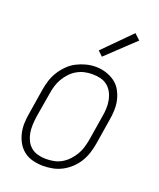

<svg xmlns="http://www.w3.org/2000/svg" viewBox="-143 -852 785 948"><g transform="rotate(20 250.0 -378.0)"><path d="M198 8Q171 8 144.5 1.5Q118 -5 97.5 -20.5Q77 -36 64 -58.5Q51 -81 45 -107Q39 -133 40 -160.5Q41 -188 46 -215L67 -345Q71 -370 79 -395Q87 -420 101 -442.5Q115 -465 134.5 -484.5Q154 -504 177.5 -516Q201 -528 226 -534.5Q251 -541 277 -541Q304 -541 330 -533Q356 -525 377 -510Q398 -495 411 -472Q424 -449 430 -423.5Q436 -398 435 -370Q434 -342 429 -315L408 -185Q404 -160 396 -135Q388 -110 374.5 -87.5Q361 -65 341 -46Q321 -27 297.5 -14.5Q274 -2 248.5 3Q223 8 198 8ZM199 -29Q220 -29 241 -33Q262 -37 281 -48Q300 -59 315.5 -75.5Q331 -92 342 -110.5Q353 -129 359 -149.5Q365 -170 369 -191L390 -321Q394 -342 395 -364Q396 -386 392 -407Q388 -428 378.5 -446.5Q369 -465 353 -478Q337 -491 316.5 -496Q296 -501 274 -501Q253 -501 232.5 -496.5Q212 -492 193 -481Q174 -470 159 -454Q144 -438 133 -419Q122 -400 116 -380Q110 -360 107 -339L85 -209Q82 -188 81 -166Q80 -144 83.5 -123.5Q87 -103 96 -84.5Q105 -66 120.5 -53Q136 -40 157 -34.5Q178 -29 199 -29ZM287 -598 262 -622 403 -764 433 -736Z"/></g></svg>

Font: Iosevka Slab Extralight
Style: Italic
Weight: 200
Italic angle: -9°
Monospace: yes
Designer: Belleve Invis
Foundry: Belleve Invis
Version: Version 11.1.1; ttfautohint (v1.8.3)